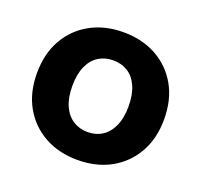

<svg xmlns="http://www.w3.org/2000/svg" viewBox="-101 -651 813 776"><g transform="rotate(20 305.5 -262.5)"><path d="M305 12Q225 12 163.5 -22Q102 -56 67 -117.5Q32 -179 32 -262Q32 -346 67 -407.5Q102 -469 163.5 -503Q225 -537 305 -537Q386 -537 447.5 -503Q509 -469 544 -407.5Q579 -346 579 -262Q579 -179 544 -117.5Q509 -56 447.5 -22Q386 12 305 12ZM305 -108Q341 -108 368 -125.5Q395 -143 410.5 -177.5Q426 -212 426 -262Q426 -313 410.5 -347.5Q395 -382 368 -399Q341 -416 305 -416Q270 -416 242.5 -399Q215 -382 199.5 -347.5Q184 -313 184 -262Q184 -212 199.5 -177.5Q215 -143 242.5 -125.5Q270 -108 305 -108Z"/></g></svg>

Font: TikTok Sans 24pt
Style: Bold
Weight: 700
Version: Version 4.000